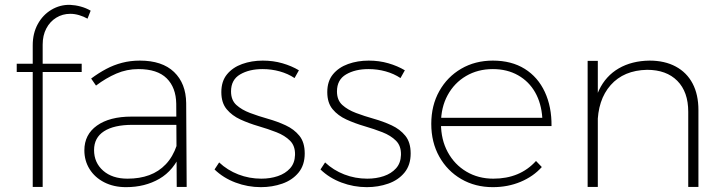

<svg xmlns="http://www.w3.org/2000/svg" viewBox="-20 -771 2988 792"><path d="M115 -584Q115 -634 136 -672Q157 -710 192.5 -731Q228 -752 269 -751Q291 -750 313 -744Q335 -738 354 -727L341 -694Q325 -703 306.5 -708.5Q288 -714 270 -714Q238 -714 212 -698Q186 -682 171 -653.5Q156 -625 156 -587V0H115ZM49 -508H317V-474H49Z M526 -256Q450 -256 409 -229.5Q368 -203 368 -152Q368 -100 405.5 -67Q443 -34 506 -34Q556 -34 595.5 -48.5Q635 -63 664 -93.5Q693 -124 709 -171L728 -143Q697 -68 637.5 -33.5Q578 1 500 1Q449 1 410 -19Q371 -39 349.5 -73.5Q328 -108 328 -151Q328 -216 380 -253Q432 -290 522 -290H719V-256ZM707 -343Q706 -410 667.5 -448Q629 -486 551 -486Q503 -486 460 -467.5Q417 -449 376 -418L356 -447Q387 -470 418 -486.5Q449 -503 483.5 -512Q518 -521 557 -521Q649 -521 698 -474Q747 -427 748 -346L750 0H709Z M1195 -449Q1168 -467 1134 -476.5Q1100 -486 1063 -486Q1008 -486 970.5 -464Q933 -442 933 -394Q933 -358 955 -338Q977 -318 1011.5 -305Q1046 -292 1085 -281Q1124 -270 1158.5 -254Q1193 -238 1215 -211Q1237 -184 1237 -138Q1237 -90 1211.5 -59Q1186 -28 1144.5 -13.5Q1103 1 1056 1Q1002 1 951.5 -18Q901 -37 865 -72L884 -101Q918 -69 963 -51.5Q1008 -34 1058 -34Q1095 -34 1126 -44.5Q1157 -55 1176.5 -76.5Q1196 -98 1197 -132Q1198 -169 1176.5 -190.5Q1155 -212 1120.5 -225.5Q1086 -239 1046.5 -250.5Q1007 -262 972 -278Q937 -294 915 -320.5Q893 -347 893 -391Q893 -436 916.5 -464.5Q940 -493 979 -507Q1018 -521 1064 -521Q1107 -521 1145 -510Q1183 -499 1213 -481Z M1632 -449Q1605 -467 1571 -476.5Q1537 -486 1500 -486Q1445 -486 1407.5 -464Q1370 -442 1370 -394Q1370 -358 1392 -338Q1414 -318 1448.5 -305Q1483 -292 1522 -281Q1561 -270 1595.5 -254Q1630 -238 1652 -211Q1674 -184 1674 -138Q1674 -90 1648.5 -59Q1623 -28 1581.5 -13.5Q1540 1 1493 1Q1439 1 1388.5 -18Q1338 -37 1302 -72L1321 -101Q1355 -69 1400 -51.5Q1445 -34 1495 -34Q1532 -34 1563 -44.5Q1594 -55 1613.5 -76.5Q1633 -98 1634 -132Q1635 -169 1613.5 -190.5Q1592 -212 1557.5 -225.5Q1523 -239 1483.5 -250.5Q1444 -262 1409 -278Q1374 -294 1352 -320.5Q1330 -347 1330 -391Q1330 -436 1353.5 -464.5Q1377 -493 1416 -507Q1455 -521 1501 -521Q1544 -521 1582 -510Q1620 -499 1650 -481Z M2217 -285Q2213 -345 2187.5 -390Q2162 -435 2117 -460.5Q2072 -486 2013 -486Q1951 -486 1902.5 -457.5Q1854 -429 1826.5 -378.5Q1799 -328 1799 -262Q1799 -195 1827 -143.5Q1855 -92 1904 -63Q1953 -34 2015 -34Q2125 -34 2191 -107L2215 -82Q2180 -43 2127.5 -21Q2075 1 2013 1Q1940 1 1882.5 -32.5Q1825 -66 1792 -125Q1759 -184 1759 -260Q1759 -336 1792 -395Q1825 -454 1882.5 -487.5Q1940 -521 2013 -521Q2090 -521 2144.5 -487Q2199 -453 2227.5 -391.5Q2256 -330 2255 -251H1789V-285Z M2819 -310Q2819 -392 2774 -437.5Q2729 -483 2649 -483Q2553 -481 2499 -420Q2445 -359 2445 -255H2423Q2423 -341 2451 -399.5Q2479 -458 2532.5 -489Q2586 -520 2659 -521Q2722 -521 2767.5 -496.5Q2813 -472 2837 -426.5Q2861 -381 2861 -317V0H2819ZM2404 -520H2446V0H2404Z"/></svg>

Font: Alexandria ExtraLight
Style: Regular
Weight: 250
Designer: Mohamed Gaber
Foundry: Kief Type Foundry
Version: Version 5.100